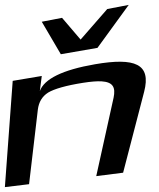

<svg xmlns="http://www.w3.org/2000/svg" viewBox="-58 -732 651 786"><path d="M331 -469C198 -446 123 -409 105 -359L113 -421L-6 -401L-38 34L61 22L97 -284C101 -314 114 -337 139 -353C164 -368 212 -382 282 -393C314 -398 339 -400 358 -399C404 -396 416 -375 407 -332L336 -11L446 -25L532 -356C562 -471 494 -497 331 -469ZM191 -510 341 -536 469 -712 381 -695 272 -570 196 -659 113 -643Z"/></svg>

Font: Gamestation Warped
Style: Italic
Weight: 400
Designer: Jonas Hecksher
Foundry: Jonas Hecksher, Playtypeª, e-types AS
Version: Version 1.003